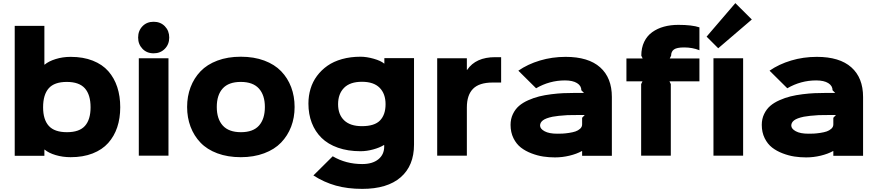

<svg xmlns="http://www.w3.org/2000/svg" viewBox="-20 -1007 5672 1242"><path d="M565.9 -313Q565.9 -394 529.1 -435.5Q492.2 -477.1 412.1 -477.1Q331.5 -477.1 295.2 -435.8Q258.8 -394.5 258.8 -313Q258.8 -233.4 295.7 -192.6Q332.5 -151.9 413.1 -151.9Q493.2 -151.9 529.5 -192.6Q565.9 -233.4 565.9 -313ZM757.8 -313Q757.8 -242.2 738.3 -183.8Q718.8 -125.5 679.9 -82Q641.1 -38.6 579.3 -14.4Q517.6 9.8 437 9.8Q385.7 9.8 340.3 -3.7Q294.9 -17.1 269 -39.1H267.1V1H75.2V-839.8H267.1V-588.9H269Q294.4 -610.8 340.1 -625Q385.7 -639.2 437 -639.2Q518.1 -639.2 580.1 -614.7Q642.1 -590.3 680.7 -546.4Q719.2 -502.4 738.5 -443.6Q757.8 -384.8 757.8 -313Z M1069.8 -629.9V0H877.9V-629.9ZM873.5 -764.2Q873.5 -808.1 901.6 -837.2Q929.7 -866.2 973.6 -866.2Q1018.1 -866.2 1046.4 -837.2Q1074.7 -808.1 1074.7 -764.2Q1074.7 -720.2 1046.1 -691.2Q1017.6 -662.1 973.6 -662.1Q929.7 -662.1 901.6 -691.4Q873.5 -720.7 873.5 -764.2Z M1693.4 -314.9Q1693.4 -391.6 1654.8 -434.3Q1616.2 -477.1 1537.6 -477.1Q1459 -477.1 1420.7 -434.8Q1382.3 -392.6 1382.3 -314.9Q1382.3 -237.8 1421.1 -194.8Q1460 -151.9 1538.6 -151.9Q1617.2 -151.9 1655.3 -194.6Q1693.4 -237.3 1693.4 -314.9ZM1885.7 -314.9Q1885.7 -246.1 1863.3 -187.5Q1840.8 -128.9 1798.3 -84.7Q1755.9 -40.5 1688.7 -15.4Q1621.6 9.8 1537.6 9.8Q1453.1 9.8 1386.2 -15.1Q1319.3 -40 1277.1 -84.2Q1234.9 -128.4 1212.6 -187.3Q1190.4 -246.1 1190.4 -314.9Q1190.4 -383.8 1212.6 -442.6Q1234.9 -501.5 1277.1 -545.7Q1319.3 -589.8 1386.2 -615Q1453.1 -640.1 1537.6 -640.1Q1622.6 -640.1 1689.5 -615.2Q1756.3 -590.3 1798.8 -546.1Q1841.3 -502 1863.5 -443.1Q1885.7 -384.3 1885.7 -314.9Z M2474.1 -333Q2474.1 -400.4 2435.8 -439.2Q2397.5 -478 2321.3 -478Q2244.6 -478 2205.8 -439Q2167 -399.9 2167 -333Q2167 -266.1 2206.3 -228.5Q2245.6 -190.9 2321.3 -190.9Q2402.8 -190.9 2438.5 -228Q2474.1 -265.1 2474.1 -333ZM2466.3 -630.9H2658.2V-71.8Q2658.2 64.9 2571.8 139.9Q2485.4 214.8 2323.2 214.8Q2228.5 214.8 2152.6 193.6Q2076.7 172.4 2007.3 127.9L2132.3 3.9Q2217.3 54.2 2323.2 54.2Q2389.6 54.2 2427.5 23.4Q2465.3 -7.3 2465.3 -59.1V-68.8H2463.4Q2436 -51.8 2394 -40.3Q2352.1 -28.8 2312 -28.8Q2230.5 -28.8 2166 -51.5Q2101.6 -74.2 2060.1 -115Q2018.6 -155.8 1996.8 -212.2Q1975.1 -268.6 1975.1 -336.9Q1975.1 -387.2 1988.8 -432.6Q2002.4 -478 2030.5 -515.9Q2058.6 -553.7 2098.1 -581.5Q2137.7 -609.4 2192.6 -624.8Q2247.6 -640.1 2312 -640.1Q2351.1 -640.1 2397.5 -627Q2443.8 -613.8 2464.4 -596.2H2466.3Z M3221.7 -637.2V-473.1H3167Q3080.1 -473.1 3040 -432.6Q3000 -392.1 3000 -312V0H2808.1V-629.9H3000V-555.2H3002Q3057.6 -637.2 3183.1 -637.2Z M3745.6 -245.1 3762.7 -263.2H3731.9Q3685.1 -263.2 3650.9 -262.2Q3587.4 -258.3 3554.7 -252Q3510.3 -242.7 3491.9 -228.5Q3473.6 -214.4 3473.6 -194.8Q3473.6 -173.8 3502.7 -158Q3531.7 -142.1 3584 -142.1Q3602.1 -142.1 3618.9 -142.8Q3635.7 -143.6 3660.4 -147.2Q3685.1 -150.9 3702.4 -156.7Q3719.7 -162.6 3732.7 -174.3Q3745.6 -186 3745.6 -202.1ZM3938 -379.9V1H3745.6V-29.8H3743.7Q3710.4 -11.2 3663.8 0Q3617.2 11.2 3569.8 11.2Q3531.2 11.2 3494.1 5.6Q3457 0 3418 -14.9Q3378.9 -29.8 3349.6 -52.5Q3320.3 -75.2 3301.5 -113Q3282.7 -150.9 3282.7 -199.2Q3282.7 -237.8 3297.9 -269.3Q3313 -300.8 3337.2 -321.8Q3361.3 -342.8 3397 -358.6Q3432.6 -374.5 3468 -383.3Q3503.4 -392.1 3546.6 -397.5Q3589.8 -402.8 3623.8 -404.3Q3657.7 -405.8 3695.8 -405.8H3757.8L3740.7 -422.9Q3740.7 -452.1 3712.6 -469.5Q3684.6 -486.8 3634.8 -486.8Q3535.2 -486.8 3447.8 -436L3333 -549.8Q3393.6 -591.8 3472.7 -615.5Q3551.8 -639.2 3638.7 -639.2Q3786.1 -639.2 3862.1 -571.5Q3938 -503.9 3938 -379.9Z M4504.4 -628.9V-481H4310.5L4319.3 -462.9V0H4127.4V-462.9L4136.2 -481H4032.2V-628.9H4137.2L4128.4 -647Q4128.4 -697.8 4147.2 -736.6Q4166 -775.4 4199.2 -799.1Q4232.4 -822.8 4274.9 -834.5Q4317.4 -846.2 4368.2 -846.2Q4456.5 -846.2 4504.4 -830.1V-682.1Q4459 -700.2 4405.3 -700.2Q4358.4 -700.2 4339.8 -687Q4321.3 -673.8 4321.3 -647L4312.5 -628.9Z M4787.1 -629.9V0H4595.2V-629.9ZM4736.8 -986.8 4843.3 -880.9 4626 -694.8 4550.8 -770Z M5370.6 -245.1 5387.7 -263.2H5356.9Q5310.1 -263.2 5275.9 -262.2Q5212.4 -258.3 5179.7 -252Q5135.3 -242.7 5116.9 -228.5Q5098.6 -214.4 5098.6 -194.8Q5098.6 -173.8 5127.7 -158Q5156.7 -142.1 5209 -142.1Q5227.1 -142.1 5243.9 -142.8Q5260.7 -143.6 5285.4 -147.2Q5310.1 -150.9 5327.4 -156.7Q5344.7 -162.6 5357.7 -174.3Q5370.6 -186 5370.6 -202.1ZM5563 -379.9V1H5370.6V-29.8H5368.7Q5335.4 -11.2 5288.8 0Q5242.2 11.2 5194.8 11.2Q5156.2 11.2 5119.1 5.6Q5082 0 5043 -14.9Q5003.9 -29.8 4974.6 -52.5Q4945.3 -75.2 4926.5 -113Q4907.7 -150.9 4907.7 -199.2Q4907.7 -237.8 4922.9 -269.3Q4938 -300.8 4962.2 -321.8Q4986.3 -342.8 5022 -358.6Q5057.6 -374.5 5093 -383.3Q5128.4 -392.1 5171.6 -397.5Q5214.8 -402.8 5248.8 -404.3Q5282.7 -405.8 5320.8 -405.8H5382.8L5365.7 -422.9Q5365.7 -452.1 5337.6 -469.5Q5309.6 -486.8 5259.8 -486.8Q5160.2 -486.8 5072.8 -436L4958 -549.8Q5018.6 -591.8 5097.7 -615.5Q5176.8 -639.2 5263.7 -639.2Q5411.1 -639.2 5487.1 -571.5Q5563 -503.9 5563 -379.9Z"/></svg>

Font: Sinkin Sans 800 Black
Style: Regular
Weight: 900
Designer: Keith Bates
Foundry: K-Type
Version: Sinkin Sans (version 1.0)  by Keith Bates   •   © 2014   www